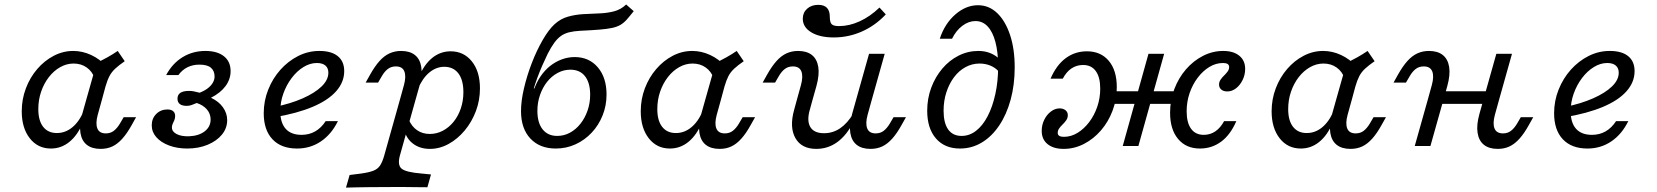

<svg xmlns="http://www.w3.org/2000/svg" viewBox="-20 -654 7421 860"><path d="M208.1 11.3Q149.2 11.3 113.3 -34.7Q77.4 -80.6 77.4 -155.6Q77.4 -209.7 96 -258.5Q114.5 -307.3 146.8 -344.8Q179 -382.3 220.6 -404Q262.1 -425.8 308.1 -425.8Q349.2 -425.8 388.3 -407.7Q427.4 -389.5 457.3 -356.5L404 -303.2Q393.5 -333.9 368.5 -351.6Q343.5 -369.4 309.7 -369.4Q278.2 -369.4 249.6 -353.2Q221 -337.1 198.8 -308.5Q176.6 -279.8 164.1 -243.1Q151.6 -206.5 151.6 -165.3Q151.6 -113.7 173.4 -85.9Q195.2 -58.1 234.7 -58.1Q272.6 -58.1 303.6 -83.5Q334.7 -108.9 354.8 -156.5L351.6 -105.6Q328.2 -49.2 291.5 -19Q254.8 11.3 208.1 11.3ZM366.1 -206.5 412.9 -371.8Q438.7 -384.7 461.7 -397.6Q484.7 -410.5 507.3 -425.8L538.7 -379.8Q512.9 -362.1 496.4 -346.8Q479.8 -331.5 470.2 -312.9Q460.5 -294.4 452.4 -266.1L436.3 -206.5ZM417.7 -139.5Q407.3 -100.8 416.1 -78.6Q425 -56.5 454 -56.5Q475 -56.5 489.9 -68.1Q504.8 -79.8 516.9 -100L533.9 -129H589.5L570.2 -94.4Q549.2 -56.5 527.8 -32.7Q506.5 -8.9 483.1 2Q459.7 12.9 430.6 12.9Q391.9 12.9 369 -5.2Q346 -23.4 340.3 -58.5Q334.7 -93.5 348.4 -143.5L366.1 -206.5H436.3Z M818.5 11.3Q773.4 11.3 737.1 -2.4Q700.8 -16.1 680.2 -39.5Q659.7 -62.9 659.7 -92.7Q659.7 -123.4 679.8 -143.5Q700 -163.7 729.8 -163.7Q746.8 -163.7 755.6 -156Q764.5 -148.4 764.5 -134.7Q764.5 -124.2 760.9 -115.7Q757.3 -107.3 753.6 -99.6Q750 -91.9 750 -83.1Q750 -64.5 771 -53.6Q791.9 -42.7 825.8 -43.5Q870.2 -45.2 896.8 -65.7Q923.4 -86.3 923.4 -118.5Q923.4 -144.4 906.9 -163.7Q890.3 -183.1 861.3 -192.7Q848.4 -187.1 837.9 -183.5Q827.4 -179.8 816.9 -179.8Q775 -179.8 775 -212.1Q775 -246.8 826.6 -246.8Q837.9 -246.8 848 -244.8Q858.1 -242.7 874.2 -238.7Q895.2 -246.8 910.1 -258.1Q925 -269.4 933.1 -283.1Q941.1 -296.8 941.1 -311.3Q941.1 -336.3 925 -350.4Q908.9 -364.5 873.4 -364.5Q843.5 -364.5 819.8 -352.8Q796 -341.1 779 -317.7H724.2Q752.4 -370.2 798 -398Q843.5 -425.8 900 -425.8Q953.2 -425.8 983.1 -402Q1012.9 -378.2 1012.9 -335.5Q1012.9 -299.2 990.3 -268.5Q967.7 -237.9 925 -216.1Q959.7 -200 978.6 -173.4Q997.6 -146.8 997.6 -116.1Q997.6 -79.8 974.2 -51.2Q950.8 -22.6 910.1 -5.6Q869.4 11.3 818.5 11.3Z M1310.5 11.3Q1239.5 11.3 1200.4 -30.2Q1161.3 -71.8 1161.3 -146.8Q1161.3 -202.4 1181.5 -252.8Q1201.6 -303.2 1236.3 -341.9Q1271 -380.6 1315.7 -403.2Q1360.5 -425.8 1410.5 -425.8Q1464.5 -425.8 1493.1 -402.4Q1521.8 -379 1521.8 -335.5Q1521.8 -286.3 1485.9 -245.6Q1450 -204.8 1380.2 -175.4Q1310.5 -146 1209.7 -129L1210.5 -175Q1281.5 -189.5 1335.5 -213.3Q1389.5 -237.1 1420.2 -266.5Q1450.8 -296 1450.8 -328.2Q1450.8 -349.2 1437.5 -360.5Q1424.2 -371.8 1399.2 -371.8Q1368.5 -371.8 1339.1 -353.6Q1309.7 -335.5 1286.3 -304.4Q1262.9 -273.4 1249.2 -235.1Q1235.5 -196.8 1235.5 -155.6Q1235.5 -104 1259.7 -77Q1283.9 -50 1330.6 -50Q1364.5 -50 1391.5 -65.3Q1418.5 -80.6 1438.7 -111.3H1493.5Q1464.5 -52.4 1417.3 -20.6Q1370.2 11.3 1310.5 11.3Z M1998.4 -424.2Q2057.3 -424.2 2093.5 -379Q2129.8 -333.9 2129.8 -258.1Q2129.8 -204.8 2111.7 -156.5Q2093.5 -108.1 2061.7 -69.8Q2029.8 -31.5 1989.5 -9.3Q1949.2 12.9 1905.6 12.9Q1861.3 12.9 1830.6 -10.1Q1800 -33.1 1790.3 -72.6L1811.3 -117.7Q1824.2 -87.1 1848.4 -70.6Q1872.6 -54 1904.8 -54Q1936.3 -54 1963.7 -68.5Q1991.1 -83.1 2011.7 -108.5Q2032.3 -133.9 2044 -168.1Q2055.6 -202.4 2055.6 -241.1Q2055.6 -296 2033.1 -325.4Q2010.5 -354.8 1970.2 -354.8Q1933.9 -354.8 1903.2 -329.4Q1872.6 -304 1852.4 -256.5L1855.6 -307.3Q1879 -364.5 1915.7 -394.4Q1952.4 -424.2 1998.4 -424.2ZM1771 -206.5 1789.5 -273.4Q1800 -312.1 1791.1 -334.3Q1782.3 -356.5 1753.2 -356.5Q1732.3 -356.5 1717.3 -345.2Q1702.4 -333.9 1690.3 -312.9L1673.4 -283.9H1617.7L1637.1 -318.5Q1658.9 -357.3 1679.8 -380.6Q1700.8 -404 1724.6 -414.9Q1748.4 -425.8 1776.6 -425.8Q1815.3 -425.8 1838.3 -407.7Q1861.3 -389.5 1866.9 -354.4Q1872.6 -319.4 1858.9 -269.4L1841.1 -206.5ZM1698.4 183.9Q1662.9 183.9 1634.3 184.3Q1605.6 184.7 1580.2 185.1Q1554.8 185.5 1529.8 186.3L1546 129.8L1596.8 123.4Q1632.3 118.5 1652 110.9Q1671.8 103.2 1682.3 87.5Q1692.7 71.8 1700.8 43.5L1771 -206.5H1841.1L1771 43.5Q1759.7 85.5 1779 101.6Q1798.4 117.7 1869.4 123.4L1910.5 127.4L1894.4 184.7Q1875.8 184.7 1845.2 184.3Q1814.5 183.9 1777.4 183.5Q1740.3 183.1 1700.8 183.9H1696.8Z M2469.4 11.3Q2397.6 11.3 2355.6 -33.5Q2313.7 -78.2 2313.7 -156.5Q2313.7 -201.6 2327 -258.5Q2340.3 -315.3 2362.1 -371.8Q2383.9 -428.2 2410.9 -475Q2437.9 -521.8 2464.5 -546Q2491.1 -570.2 2524.2 -579.4Q2557.3 -588.7 2593.1 -590.7Q2629 -592.7 2664.1 -594Q2699.2 -595.2 2730.2 -603.2Q2761.3 -611.3 2784.7 -633.9L2818.5 -604Q2800.8 -581.5 2787.5 -566.5Q2774.2 -551.6 2759.3 -542.7Q2744.4 -533.9 2722.2 -529Q2700 -524.2 2665.7 -521.4Q2631.5 -518.5 2579 -516.1Q2550 -514.5 2529 -509.3Q2508.1 -504 2492.3 -492.7Q2476.6 -481.5 2462.5 -462.1Q2448.4 -442.7 2433.1 -412.9Q2420.2 -386.3 2408.1 -358.5Q2396 -330.6 2386.7 -305.2Q2377.4 -279.8 2371 -258.1H2379L2371 -250Q2382.3 -283.9 2400.8 -311.3Q2419.4 -338.7 2443.5 -358.1Q2467.7 -377.4 2496 -387.9Q2524.2 -398.4 2554 -398.4Q2618.5 -398.4 2657.7 -352.4Q2696.8 -306.5 2696.8 -230.6Q2696.8 -180.6 2679 -136.7Q2661.3 -92.7 2630.2 -59.7Q2599.2 -26.6 2558.1 -7.7Q2516.9 11.3 2469.4 11.3ZM2475.8 -45.2Q2506.5 -45.2 2533.1 -59.7Q2559.7 -74.2 2579.8 -99.6Q2600 -125 2611.7 -158.5Q2623.4 -191.9 2623.4 -229.8Q2623.4 -283.1 2600.4 -312.5Q2577.4 -341.9 2534.7 -341.9Q2504.8 -341.9 2477.8 -327.4Q2450.8 -312.9 2430.6 -287.5Q2410.5 -262.1 2398.8 -228.6Q2387.1 -195.2 2387.1 -157.3Q2387.1 -104 2410.5 -74.6Q2433.9 -45.2 2475.8 -45.2Z M2980.6 11.3Q2921.8 11.3 2885.9 -34.7Q2850 -80.6 2850 -155.6Q2850 -209.7 2868.5 -258.5Q2887.1 -307.3 2919.4 -344.8Q2951.6 -382.3 2993.1 -404Q3034.7 -425.8 3080.6 -425.8Q3121.8 -425.8 3160.9 -407.7Q3200 -389.5 3229.8 -356.5L3176.6 -303.2Q3166.1 -333.9 3141.1 -351.6Q3116.1 -369.4 3082.3 -369.4Q3050.8 -369.4 3022.2 -353.2Q2993.5 -337.1 2971.4 -308.5Q2949.2 -279.8 2936.7 -243.1Q2924.2 -206.5 2924.2 -165.3Q2924.2 -113.7 2946 -85.9Q2967.7 -58.1 3007.3 -58.1Q3045.2 -58.1 3076.2 -83.5Q3107.3 -108.9 3127.4 -156.5L3124.2 -105.6Q3100.8 -49.2 3064.1 -19Q3027.4 11.3 2980.6 11.3ZM3138.7 -206.5 3185.5 -371.8Q3211.3 -384.7 3234.3 -397.6Q3257.3 -410.5 3279.8 -425.8L3311.3 -379.8Q3285.5 -362.1 3269 -346.8Q3252.4 -331.5 3242.7 -312.9Q3233.1 -294.4 3225 -266.1L3208.9 -206.5ZM3190.3 -139.5Q3179.8 -100.8 3188.7 -78.6Q3197.6 -56.5 3226.6 -56.5Q3247.6 -56.5 3262.5 -68.1Q3277.4 -79.8 3289.5 -100L3306.5 -129H3362.1L3342.7 -94.4Q3321.8 -56.5 3300.4 -32.7Q3279 -8.9 3255.6 2Q3232.3 12.9 3203.2 12.9Q3164.5 12.9 3141.5 -5.2Q3118.5 -23.4 3112.9 -58.5Q3107.3 -93.5 3121 -143.5L3138.7 -206.5H3208.9Z M3619.4 -206.5 3608.1 -165.3Q3592.7 -113.7 3609.3 -85.5Q3625.8 -57.3 3671 -57.3Q3710.5 -57.3 3743.1 -79.4Q3775.8 -101.6 3802.4 -146V-107.3Q3772.6 -48.4 3730.6 -17.7Q3688.7 12.9 3636.3 12.9Q3570.2 12.9 3542.7 -35.5Q3515.3 -83.9 3537.1 -162.1L3549.2 -206.5ZM3549.2 -206.5 3567.7 -273.4Q3578.2 -312.1 3569.4 -334.3Q3560.5 -356.5 3531.5 -356.5Q3510.5 -356.5 3495.6 -345.2Q3480.6 -333.9 3468.5 -312.9L3451.6 -283.9H3396L3415.3 -318.5Q3437.1 -357.3 3458.1 -380.6Q3479 -404 3502.8 -414.9Q3526.6 -425.8 3554.8 -425.8Q3593.5 -425.8 3616.5 -407.7Q3639.5 -389.5 3645.2 -354.4Q3650.8 -319.4 3637.1 -269.4L3619.4 -206.5ZM3814.5 -206.5 3872.6 -412.9H3942.7L3884.7 -206.5ZM3866.1 -139.5Q3855.6 -100.8 3864.5 -78.6Q3873.4 -56.5 3902.4 -56.5Q3923.4 -56.5 3938.3 -68.1Q3953.2 -79.8 3965.3 -100L3982.3 -129H4037.9L4018.5 -94.4Q3997.6 -56.5 3976.2 -32.7Q3954.8 -8.9 3931.5 2Q3908.1 12.9 3879 12.9Q3840.3 12.9 3817.3 -5.2Q3794.4 -23.4 3788.7 -58.5Q3783.1 -93.5 3796.8 -143.5L3814.5 -206.5H3884.7ZM3714.5 -486.3Q3651.6 -486.3 3613.7 -509.3Q3575.8 -532.3 3575.8 -570.2Q3575.8 -597.6 3595.2 -614.9Q3614.5 -632.3 3645.2 -632.3Q3671 -632.3 3683.9 -619Q3696.8 -605.6 3696.8 -579Q3696.8 -554 3705.2 -545.6Q3713.7 -537.1 3737.9 -537.1Q3783.9 -537.1 3830.6 -558.5Q3877.4 -579.8 3919.4 -620.2L3947.6 -589.5Q3900.8 -539.5 3840.7 -512.9Q3780.6 -486.3 3714.5 -486.3Z M4279.8 11.3Q4211.3 11.3 4172.2 -33.9Q4133.1 -79 4133.1 -158.1Q4133.1 -212.9 4151.2 -261.3Q4169.4 -309.7 4200.8 -346.8Q4232.3 -383.9 4273.8 -404.8Q4315.3 -425.8 4362.1 -425.8Q4416.1 -425.8 4453.2 -392.7V-333.9Q4438.7 -350.8 4416.1 -360.1Q4393.5 -369.4 4367.7 -369.4Q4333.9 -369.4 4304.4 -353.2Q4275 -337.1 4253.2 -308.1Q4231.5 -279 4219 -240.7Q4206.5 -202.4 4206.5 -158.1Q4206.5 -103.2 4227 -74.2Q4247.6 -45.2 4287.1 -45.2Q4322.6 -45.2 4352.4 -68.5Q4382.3 -91.9 4404 -133.9Q4425.8 -175.8 4438.3 -232.7Q4450.8 -289.5 4450.8 -355.6Q4450.8 -420.2 4438.7 -465.7Q4426.6 -511.3 4404 -535.5Q4381.5 -559.7 4349.2 -559.7Q4318.5 -559.7 4290.3 -538.3Q4262.1 -516.9 4244.4 -480.6H4189.5Q4211.3 -547.6 4258.9 -589.1Q4306.5 -630.6 4360.5 -630.6Q4409.7 -630.6 4446.4 -595.6Q4483.1 -560.5 4504 -498Q4525 -435.5 4525 -352.4Q4525 -274.2 4506.9 -207.7Q4488.7 -141.1 4455.6 -91.9Q4422.6 -42.7 4377.8 -15.7Q4333.1 11.3 4279.8 11.3Z M4848.4 -424.2Q4910.5 -424.2 4946.4 -381.5Q4982.3 -338.7 4982.3 -263.7Q4982.3 -208.1 4963.3 -158.1Q4944.4 -108.1 4911.3 -69.8Q4878.2 -31.5 4835.1 -9.3Q4791.9 12.9 4744.4 12.9Q4698.4 12.9 4672.2 -8.5Q4646 -29.8 4646 -67.7Q4646 -94.4 4657.3 -117.3Q4668.5 -140.3 4687.1 -154.4Q4705.6 -168.5 4725.8 -168.5Q4742.7 -168.5 4752.8 -160.1Q4762.9 -151.6 4762.9 -137.9Q4762.9 -125.8 4756 -115.7Q4749.2 -105.6 4740.3 -97.2Q4731.5 -88.7 4724.6 -79.4Q4717.7 -70.2 4717.7 -58.9Q4717.7 -41.1 4745.2 -41.1Q4777.4 -41.1 4806.5 -58.9Q4835.5 -76.6 4858.5 -106.9Q4881.5 -137.1 4894.8 -175.8Q4908.1 -214.5 4908.1 -257.3Q4908.1 -308.1 4888.3 -335.5Q4868.5 -362.9 4831.5 -362.9Q4802.4 -362.9 4779.4 -347.6Q4756.5 -332.3 4740.3 -301.6H4685.5Q4712.1 -362.9 4753.6 -393.5Q4795.2 -424.2 4848.4 -424.2ZM5354.8 11.3Q5292.7 11.3 5256.9 -31.5Q5221 -74.2 5221 -149.2Q5221 -204.8 5239.9 -254.8Q5258.9 -304.8 5291.9 -343.1Q5325 -381.5 5368.1 -403.6Q5411.3 -425.8 5458.9 -425.8Q5504.8 -425.8 5531 -404.4Q5557.3 -383.1 5557.3 -345.2Q5557.3 -319.4 5546 -296Q5534.7 -272.6 5516.5 -258.5Q5498.4 -244.4 5477.4 -244.4Q5460.5 -244.4 5450.4 -252.8Q5440.3 -261.3 5440.3 -275Q5440.3 -287.1 5447.2 -297.2Q5454 -307.3 5462.9 -315.7Q5471.8 -324.2 5478.6 -333.5Q5485.5 -342.7 5485.5 -354Q5485.5 -371.8 5458.1 -371.8Q5425.8 -371.8 5396.8 -354Q5367.7 -336.3 5344.8 -306Q5321.8 -275.8 5308.5 -237.1Q5295.2 -198.4 5295.2 -155.6Q5295.2 -104.8 5314.9 -77.4Q5334.7 -50 5371.8 -50Q5400.8 -50 5423.8 -65.7Q5446.8 -81.5 5462.9 -111.3H5517.7Q5491.1 -50 5449.6 -19.4Q5408.1 11.3 5354.8 11.3ZM5008.9 0 5124.2 -412.9H5194.4L5079 0ZM4935.5 -188.7 4950.8 -245.2H5262.1L5246.8 -188.7Z M5806.5 11.3Q5747.6 11.3 5711.7 -34.7Q5675.8 -80.6 5675.8 -155.6Q5675.8 -209.7 5694.4 -258.5Q5712.9 -307.3 5745.2 -344.8Q5777.4 -382.3 5819 -404Q5860.5 -425.8 5906.5 -425.8Q5947.6 -425.8 5986.7 -407.7Q6025.8 -389.5 6055.6 -356.5L6002.4 -303.2Q5991.9 -333.9 5966.9 -351.6Q5941.9 -369.4 5908.1 -369.4Q5876.6 -369.4 5848 -353.2Q5819.4 -337.1 5797.2 -308.5Q5775 -279.8 5762.5 -243.1Q5750 -206.5 5750 -165.3Q5750 -113.7 5771.8 -85.9Q5793.5 -58.1 5833.1 -58.1Q5871 -58.1 5902 -83.5Q5933.1 -108.9 5953.2 -156.5L5950 -105.6Q5926.6 -49.2 5889.9 -19Q5853.2 11.3 5806.5 11.3ZM5964.5 -206.5 6011.3 -371.8Q6037.1 -384.7 6060.1 -397.6Q6083.1 -410.5 6105.6 -425.8L6137.1 -379.8Q6111.3 -362.1 6094.8 -346.8Q6078.2 -331.5 6068.5 -312.9Q6058.9 -294.4 6050.8 -266.1L6034.7 -206.5ZM6016.1 -139.5Q6005.6 -100.8 6014.5 -78.6Q6023.4 -56.5 6052.4 -56.5Q6073.4 -56.5 6088.3 -68.1Q6103.2 -79.8 6115.3 -100L6132.3 -129H6187.9L6168.5 -94.4Q6147.6 -56.5 6126.2 -32.7Q6104.8 -8.9 6081.5 2Q6058.1 12.9 6029 12.9Q5990.3 12.9 5967.3 -5.2Q5944.4 -23.4 5938.7 -58.5Q5933.1 -93.5 5946.8 -143.5L5964.5 -206.5H6034.7Z M6375 -206.5 6393.5 -273.4Q6404 -312.1 6395.2 -334.3Q6386.3 -356.5 6357.3 -356.5Q6336.3 -356.5 6321.4 -345.2Q6306.5 -333.9 6294.4 -312.9L6277.4 -283.9H6221.8L6241.1 -318.5Q6262.9 -357.3 6283.9 -380.6Q6304.8 -404 6328.6 -414.9Q6352.4 -425.8 6380.6 -425.8Q6419.4 -425.8 6442.3 -407.7Q6465.3 -389.5 6471 -354.4Q6476.6 -319.4 6462.9 -269.4L6445.2 -206.5ZM6316.9 0 6375 -206.5H6445.2L6387.1 0ZM6408.9 -188.7 6425 -245.2H6666.9L6650.8 -188.7ZM6624.2 -206.5 6682.3 -412.9H6752.4L6694.4 -206.5ZM6675.8 -139.5Q6665.3 -100.8 6674.2 -78.6Q6683.1 -56.5 6712.1 -56.5Q6733.1 -56.5 6748 -68.1Q6762.9 -79.8 6775 -100L6791.9 -129H6847.6L6828.2 -94.4Q6807.3 -56.5 6785.9 -32.7Q6764.5 -8.9 6741.1 2Q6717.7 12.9 6688.7 12.9Q6650 12.9 6627 -5.2Q6604 -23.4 6598.4 -58.5Q6592.7 -93.5 6606.5 -143.5L6624.2 -206.5H6694.4Z M7090.3 11.3Q7019.4 11.3 6980.2 -30.2Q6941.1 -71.8 6941.1 -146.8Q6941.1 -202.4 6961.3 -252.8Q6981.5 -303.2 7016.1 -341.9Q7050.8 -380.6 7095.6 -403.2Q7140.3 -425.8 7190.3 -425.8Q7244.4 -425.8 7273 -402.4Q7301.6 -379 7301.6 -335.5Q7301.6 -286.3 7265.7 -245.6Q7229.8 -204.8 7160.1 -175.4Q7090.3 -146 6989.5 -129L6990.3 -175Q7061.3 -189.5 7115.3 -213.3Q7169.4 -237.1 7200 -266.5Q7230.6 -296 7230.6 -328.2Q7230.6 -349.2 7217.3 -360.5Q7204 -371.8 7179 -371.8Q7148.4 -371.8 7119 -353.6Q7089.5 -335.5 7066.1 -304.4Q7042.7 -273.4 7029 -235.1Q7015.3 -196.8 7015.3 -155.6Q7015.3 -104 7039.5 -77Q7063.7 -50 7110.5 -50Q7144.4 -50 7171.4 -65.3Q7198.4 -80.6 7218.5 -111.3H7273.4Q7244.4 -52.4 7197.2 -20.6Q7150 11.3 7090.3 11.3Z"/></svg>

Font: Playfair 5pt SemiExpanded Light
Style: Italic
Weight: 300
Width: 6
Italic angle: -15.6°
Designer: Claus Eggers Sørensen
Foundry: Claus Eggers Sørensen
Version: Version 2.203